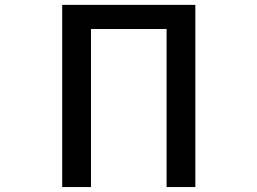

<svg xmlns="http://www.w3.org/2000/svg" viewBox="-20 -756 1040 776"><path d="M231.4 0V-736.3H769.5V0H653.3V-638.7H347.7V0Z"/></svg>

Font: Gen Shin Gothic Monospace Medium
Style: Regular
Weight: 500
Designer: [Source Han Sans]
Ryoko NISHIZUKA  (kana & ideographs); Paul D. Hunt (Latin, Greek & Cyrillic); Wenlong ZHANG  (bopomofo
Version: Version 1.002.20150607